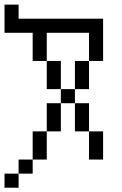

<svg xmlns="http://www.w3.org/2000/svg" viewBox="-20 -708 540 852"><path d="M62.5 -625H437.5V-437.5H375V-562.5H187.5V-437.5H125V-562.5H0V-687.5H62.5ZM0 62.5H62.5V125H0ZM62.5 0H125V62.5H62.5ZM125 -125H187.5V0H125ZM187.5 -250H250V-125H187.5ZM187.5 -437.5H250V-312.5H187.5ZM250 -312.5H312.5V-250H250ZM312.5 -250H375V-125H312.5ZM312.5 -437.5H375V-312.5H312.5ZM375 -125H437.5V0H375Z"/></svg>

Font: 寒蝉点阵体 16px
Style: Regular
Weight: 400
Designer: Designed by Warren2060
Foundry: ChillType
Version: Version 1.000